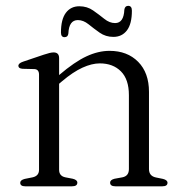

<svg xmlns="http://www.w3.org/2000/svg" viewBox="-20 -654 644 674"><path d="M187.5 -450V-390.5Q242 -437 283.5 -456.2Q325 -475.5 364.5 -475.5Q427 -475.5 465 -437Q503 -398.5 503 -331.5V-60.5Q503 -36 527.5 -31L552 -26Q568 -22 568 -12.5Q568 0 550 0H385Q366.5 0 366.5 -13Q366.5 -22.5 382 -26.5L409.5 -31.5Q432.5 -36 432.5 -60.5V-320Q432.5 -375.5 404.5 -403.5Q376.5 -431.5 330.5 -431.5Q302.5 -431.5 269.5 -416.5Q236.5 -401.5 197.5 -368.5L187.5 -360V-58Q187.5 -36 209.5 -31.5L235.5 -26.5Q251.5 -22.5 251.5 -13Q251.5 0 233 0H68.5Q51 0 51 -12.5Q51 -22 67 -26L94.5 -31.5Q117 -36.5 117 -58V-392Q117 -410.5 101 -411.5L59.5 -412.5Q44.5 -413.5 44.5 -423Q44.5 -432 61 -437.5L133.5 -462Q157 -470 168 -470Q187.5 -470 187.5 -450ZM378 -524.5Q351 -524.5 330 -539.2Q309 -554 290.8 -568.8Q272.5 -583.5 253.5 -583.5Q222 -583.5 220 -536.5Q218.5 -523.5 206.5 -523.5Q194 -523.5 194 -540Q194 -586 211.2 -609Q228.5 -632 258.5 -632Q286 -632 307 -617.2Q328 -602.5 346.2 -587.8Q364.5 -573 384 -573Q414.5 -573 416.5 -620Q418.5 -633.5 430 -633.5Q443 -633.5 443 -616.5Q443 -570 425.5 -547.2Q408 -524.5 378 -524.5Z"/></svg>

Font: Fraunces 9pt Light
Style: Regular
Weight: 300
Version: Version 1.000;[0bf87f6ff]